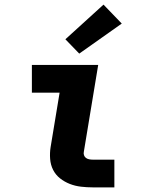

<svg xmlns="http://www.w3.org/2000/svg" viewBox="-20 -811 640 831"><path d="M382 0Q356 0 330.5 -3Q305 -6 282 -15Q259 -24 240 -39Q221 -54 210 -75.5Q199 -97 197 -123Q195 -149 199 -174L238 -410H118V-530H405L343 -155Q341 -147 343.5 -139.5Q346 -132 352 -127.5Q358 -123 366 -121.5Q374 -120 382 -120H475V0ZM323 -579 263 -641 428 -791 507 -709Z"/></svg>

Font: Iosevka Curly Slab HvEx
Style: Italic
Weight: 900
Width: 7
Italic angle: -9°
Monospace: yes
Designer: Belleve Invis
Foundry: Belleve Invis
Version: Version 11.1.0; ttfautohint (v1.8.3)